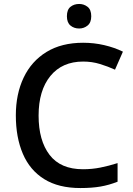

<svg xmlns="http://www.w3.org/2000/svg" viewBox="-20 -940 674 970"><path d="M400 -629Q294 -629 234.5 -556Q175 -483 175 -356Q175 -230 230.5 -157.5Q286 -85 399 -85Q445 -85 487.5 -93.5Q530 -102 574 -116V-22Q531 -5 487.5 2.5Q444 10 386 10Q276 10 203.5 -35Q131 -80 95.5 -163Q60 -246 60 -357Q60 -465 99.5 -548Q139 -631 215 -677.5Q291 -724 400 -724Q455 -724 506.5 -712Q558 -700 601 -679L561 -588Q526 -604 485.5 -616.5Q445 -629 400 -629ZM380 -920Q404 -920 422.5 -905.5Q441 -891 441 -858Q441 -826 422.5 -811Q404 -796 380 -796Q354 -796 336 -811Q318 -826 318 -858Q318 -891 336 -905.5Q354 -920 380 -920Z"/></svg>

Font: Noto Sans Adlam Medium
Style: Regular
Weight: 500
Version: Version 3.001